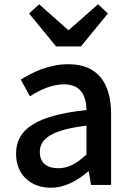

<svg xmlns="http://www.w3.org/2000/svg" viewBox="-20 -864 615 897"><path d="M217 13C283 13 342 -20 392 -63H395L405 0H499V-331C499 -477 436 -564 299 -564C211 -564 134 -528 77 -492L120 -414C167 -444 221 -470 279 -470C360 -470 383 -414 384 -350C155 -325 55 -264 55 -146C55 -49 122 13 217 13ZM252 -78C203 -78 166 -100 166 -154C166 -216 221 -257 384 -277V-142C339 -101 300 -78 252 -78ZM242 -647H358L484 -801L438 -844L302 -724H298L163 -844L116 -801Z"/></svg>

Font: Noto Sans T Chinese Medium
Style: Regular
Weight: 500
Designer: Ryoko NISHIZUKA (kana & ideographs); Paul D. Hunt (Latin, Greek & Cyrillic); Wenlong ZHANG (bopomofo); Sandoll Communica
Foundry: Adobe Systems Incorporated
Version: Version 1.000;PS 1;hotconv 1.0.78;makeotf.lib2.5.61930